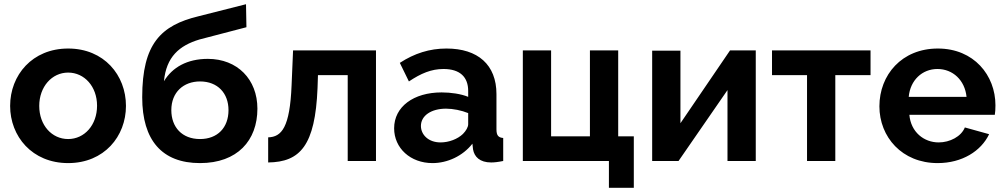

<svg xmlns="http://www.w3.org/2000/svg" viewBox="-20 -763 4759 910"><path d="M28 -261C28 -117 132 10 303 10C474 10 577 -117 577 -261C577 -407 473 -533 303 -533C133 -533 28 -407 28 -261ZM303 -104C226 -104 166 -169 166 -261C166 -352 226 -419 303 -419C380 -419 440 -353 440 -262C440 -170 380 -104 303 -104Z M928 10C1105 10 1200 -97 1200 -248C1200 -387 1105 -484 965 -484C867 -484 797 -444 757 -378C768 -493 829 -547 926 -576L1148 -634L1146 -743L921 -686C743 -643 654 -556 654 -302C654 -98 748 10 928 10ZM928 -104C843 -104 792 -160 792 -241C792 -326 850 -377 928 -377C1012 -377 1063 -321 1063 -241C1063 -158 1011 -104 928 -104Z M1251 7C1402 5 1474 -72 1485 -346L1487 -407H1628V0H1762V-524H1369L1362 -359C1354 -159 1315 -114 1251 -112Z M1848 -155C1848 -61 1925 10 2030 10C2100 10 2173 -23 2219 -82L2222 -55C2228 -20 2254 7 2308 7C2322 7 2341 5 2365 0V-109C2342 -111 2333 -121 2333 -150V-317C2333 -456 2245 -533 2096 -533C2016 -533 1944 -510 1875 -465L1918 -377C1975 -415 2024 -436 2082 -436C2160 -436 2199 -398 2199 -332V-304C2165 -318 2117 -325 2073 -325C1940 -325 1848 -257 1848 -155ZM2174 -128C2149 -104 2108 -88 2068 -88C2009 -88 1975 -126 1975 -166C1975 -215 2024 -248 2094 -248C2127 -248 2167 -240 2199 -227V-174C2199 -161 2189 -143 2174 -128Z M2866 127H2984V-117H2910V-524H2776V-117H2592V-524H2458V0H2866Z M3071 0H3196L3428 -336V0H3562V-524H3440L3205 -179V-523H3071Z M3805 0H3939V-407H4106V-524H3639V-407H3805Z M4424 10C4540 10 4630 -47 4668 -127L4553 -159C4536 -116 4482 -88 4429 -88C4359 -88 4297 -137 4290 -219H4695C4697 -230 4698 -247 4698 -264C4698 -406 4596 -533 4425 -533C4254 -533 4148 -408 4148 -259C4148 -114 4255 10 4424 10ZM4287 -304C4294 -383 4351 -436 4423 -436C4496 -436 4553 -383 4561 -304Z"/></svg>

Font: FIGSv2-sans-serif
Style: Bold
Weight: 700
Designer: Matt McInerney, Pablo Impallari, Rodrigo Fuenzalida,Mirko Velimirovic
Foundry: Matt McInerney, Pablo Impallari, Rodrigo Fuenzalida
Version: Version 4.021;hotconv 1.0.109;makeotfexe 2.5.65596